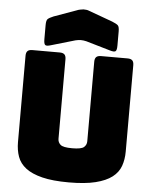

<svg xmlns="http://www.w3.org/2000/svg" viewBox="-63 -1029 873 1097"><g transform="rotate(5 373.0 -481.0)"><path d="M682 -189Q682 -143 668.5 -105.5Q655 -68 620.5 -41.5Q586 -15 526 0Q466 15 373 15Q280 15 220 0Q160 -15 125.5 -41.5Q91 -68 77.5 -105.5Q64 -143 64 -189V-684Q64 -703 72.5 -711.5Q81 -720 100 -720H257Q276 -720 284.5 -711.5Q293 -703 293 -684V-228Q293 -208 308 -194.5Q323 -181 375 -181Q428 -181 443 -194.5Q458 -208 458 -228V-684Q458 -703 466.5 -711.5Q475 -720 494 -720H646Q665 -720 673.5 -711.5Q682 -703 682 -684ZM341 -797 204 -757Q179 -749 171 -755Q163 -761 163 -788V-869Q163 -896 171.5 -904Q180 -912 204 -922L332 -968Q341 -972 351.5 -974Q362 -976 371 -977Q380 -977 388 -976Q396 -975 403 -972L540 -922Q565 -912 573.5 -904Q582 -896 582 -869V-788Q582 -761 574 -755Q566 -749 540 -757L403 -797Q386 -801 372 -801Q358 -801 341 -797Z"/></g></svg>

Font: Bungee
Style: Regular
Weight: 400
Designer: David Jonathan Ross
Foundry: David Jonathan Ross
Version: Version 1.001;PS 1.0;hotconv 1.0.72;makeotf.lib2.5.5900